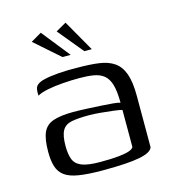

<svg xmlns="http://www.w3.org/2000/svg" viewBox="-93 -662 669 746"><g transform="rotate(-15 241.5 -289.0)"><path d="M230 7Q171 7 134 1Q97 -5 77.5 -19.5Q58 -34 50.5 -58Q43 -82 43 -117Q43 -168 55 -195Q67 -222 97 -232Q127 -242 177 -242Q202 -242 231.5 -240.5Q261 -239 288.5 -237.5Q316 -236 336.5 -234Q357 -232 364 -229Q364 -275 356 -302Q348 -329 331.5 -342Q315 -355 290.5 -359Q266 -363 234 -363Q201 -363 167.5 -360.5Q134 -358 106 -352.5Q78 -347 63 -338V-353Q63 -374 75.5 -382.5Q88 -391 104 -394Q123 -399 159.5 -402Q196 -405 236 -404Q287 -404 323.5 -399Q360 -394 384 -377.5Q408 -361 420 -328Q432 -295 432 -238V-32Q426 -12 379 -2.5Q332 7 230 7ZM230 -27Q276 -27 303.5 -30Q331 -33 345.5 -38Q360 -43 364 -51V-200Q355 -203 330.5 -206Q306 -209 279 -211.5Q252 -214 233 -214Q190 -214 163.5 -209Q137 -204 125.5 -184Q114 -164 114 -122Q114 -89 122 -68Q130 -47 154.5 -37Q179 -27 230 -27ZM192 -459 92 -547 135 -572 225 -459ZM280 -459 196 -561 238 -585 310 -459Z"/></g></svg>

Font: Genos
Style: Regular
Weight: 400
Designer: Robert E. Leuschke
Foundry: Robert E. Leuschke
Version: Version 1.010